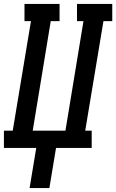

<svg xmlns="http://www.w3.org/2000/svg" viewBox="-42 -755 593 980"><path d="M109 205 143 0H-22V-88H23L116 -647H83V-735H262V-647H217L125 -88H292L384 -647H351V-735H531V-647H486L393 -88H426V0H244L210 205Z"/></svg>

Font: Iosevka Slab Semibold Oblique
Style: Regular
Weight: 600
Italic angle: -9°
Monospace: yes
Designer: Belleve Invis
Foundry: Belleve Invis
Version: Version 11.1.1; ttfautohint (v1.8.3)